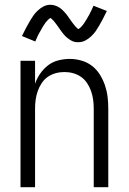

<svg xmlns="http://www.w3.org/2000/svg" viewBox="-20 -785 540 805"><path d="M66 0V-530H127V-434Q135 -457 149 -477Q163 -497 182 -511.5Q201 -526 225 -532Q249 -538 273 -538Q297 -538 321.5 -531Q346 -524 365.5 -509Q385 -494 398.5 -472.5Q412 -451 420 -427.5Q428 -404 431 -379.5Q434 -355 434 -330V0H373V-330Q373 -349 370.5 -367Q368 -385 362 -402.5Q356 -420 345.5 -436Q335 -452 320 -462.5Q305 -473 287 -478Q269 -483 250 -483Q231 -483 213 -478Q195 -473 180 -462.5Q165 -452 154.5 -436Q144 -420 138 -402.5Q132 -385 129.5 -367Q127 -349 127 -330V0ZM308 -608Q303 -608 298 -608.5Q293 -609 288.5 -610.5Q284 -612 279.5 -614.5Q275 -617 270.5 -620Q266 -623 262.5 -626Q259 -629 255 -632.5Q251 -636 248 -640Q245 -644 241.5 -648Q238 -652 235.5 -656Q233 -660 230 -664Q227 -668 224 -672.5Q221 -677 217.5 -681.5Q214 -686 211 -690Q208 -694 205 -697.5Q202 -701 197.5 -705Q193 -709 192 -710Q191 -709 187.5 -707Q184 -705 181.5 -702Q179 -699 176 -696Q173 -693 171.5 -691Q170 -689 168.5 -686.5Q167 -684 165.5 -682Q164 -680 162.5 -677.5Q161 -675 159 -672Q157 -669 155.5 -666Q154 -663 152 -659.5Q150 -656 148 -652.5Q146 -649 144 -645.5Q142 -642 140 -638Q138 -634 136 -629.5Q134 -625 132 -620.5Q130 -616 128 -611L72 -634Q81 -652 89 -667.5Q97 -683 104.5 -695.5Q112 -708 119 -718.5Q126 -729 137.5 -740Q149 -751 162.5 -758Q176 -765 192 -765Q197 -765 202 -764Q207 -763 211.5 -761.5Q216 -760 220.5 -758Q225 -756 229.5 -753Q234 -750 237.5 -747Q241 -744 245 -740Q249 -736 252 -732.5Q255 -729 258.5 -725Q262 -721 264.5 -717Q267 -713 270 -709Q273 -705 276 -700.5Q279 -696 282.5 -691.5Q286 -687 289 -683Q292 -679 295 -675.5Q298 -672 302.5 -668Q307 -664 308 -663Q309 -663 312.5 -665.5Q316 -668 318.5 -670.5Q321 -673 324 -676.5Q327 -680 328.5 -682Q330 -684 331.5 -686Q333 -688 334.5 -690.5Q336 -693 337.5 -695.5Q339 -698 341 -700.5Q343 -703 344.5 -706.5Q346 -710 348 -713Q350 -716 352 -719.5Q354 -723 356 -727Q358 -731 360 -735Q362 -739 364 -743Q366 -747 368 -752Q370 -757 372 -761L428 -739Q419 -720 411 -705Q403 -690 395.5 -677Q388 -664 381 -654Q374 -644 362.5 -633Q351 -622 337.5 -615Q324 -608 308 -608Z"/></svg>

Font: iosevka_custom_sans_ss08 Light
Style: Regular
Weight: 300
Designer: Belleve Invis
Foundry: Belleve Invis
Version: Version 10.3.0; ttfautohint (v1.8.3)